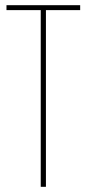

<svg xmlns="http://www.w3.org/2000/svg" viewBox="-20 -720 334 740"><path d="M289 -681H157V0H137V-681H5V-700H289Z"/></svg>

Font: Georama Condensed Thin
Style: Regular
Weight: 100
Width: 3
Designer: Jean-Baptiste Levee
Foundry: Production Type
Version: Version 1.000